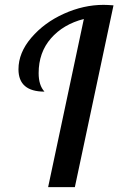

<svg xmlns="http://www.w3.org/2000/svg" viewBox="-20 -770 487 790"><path d="M56 -485Q56 -553 109 -615Q162 -677 243 -713.5Q324 -750 406 -750Q421 -750 447 -748L288 0H178L325 -692Q240 -670 189.5 -612Q139 -554 139 -469Q139 -419 163 -393Q56 -393 56 -485Z"/></svg>

Font: Lobster Two
Style: Italic
Weight: 400
Designer: Pablo Impallari
Foundry: Pablo Impallari. www.impallari.com
Version: Version 1.006